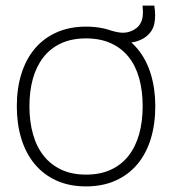

<svg xmlns="http://www.w3.org/2000/svg" viewBox="-20 -650 614 685"><path d="M530.5 -630H488.5L489 -625.5Q491 -606 489 -590.8Q487 -575.5 478.8 -562.8Q470.5 -550 453.5 -541.5Q437.5 -533.5 420 -533.2Q402.5 -533 376 -541V-516Q398.5 -501.5 422.2 -498.8Q446 -496 466 -502Q486 -508 500 -518.5Q524.5 -537 530.5 -565.2Q536.5 -593.5 530.5 -630ZM287 15Q346.5 15 392.5 -5.8Q438.5 -26.5 470 -64Q501.5 -101.5 517.8 -154.2Q534 -207 534 -271Q534 -333.5 518 -385.8Q502 -438 470.8 -475.5Q439.5 -513 393.5 -534Q347.5 -555 287 -555Q228 -555 182 -534.5Q136 -514 104.5 -476.8Q73 -439.5 56.5 -387.2Q40 -335 40 -271Q40 -208 56 -155.5Q72 -103 103.5 -65Q135 -27 181 -6Q227 15 287 15ZM287 -27Q237 -27 199.2 -44.5Q161.5 -62 136 -94Q110.5 -126 97.8 -171Q85 -216 85 -271Q85 -324.5 97.2 -368.8Q109.5 -413 134.5 -445.2Q159.5 -477.5 197.5 -495.2Q235.5 -513 287 -513Q337.5 -513 375.5 -495.8Q413.5 -478.5 438.8 -447Q464 -415.5 476.5 -370.8Q489 -326 489 -271Q489 -216.5 476.5 -171.8Q464 -127 439 -94.8Q414 -62.5 376 -44.8Q338 -27 287 -27Z"/></svg>

Font: Vela Sans GX ExtLt
Style: Regular
Weight: 200
Designer: Principal design: Mikhail Sharanda - project Manrope.
Design modification: Ravid Balaliev
Foundry: Mikhail Sharanda
Version: Version 1.001